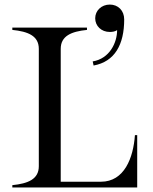

<svg xmlns="http://www.w3.org/2000/svg" viewBox="-20 -821 672 841"><path d="M571 -229C564 -130 525 -25 422 -25H246V-607C246 -664 293 -683 361 -690V-700H34V-690C103 -683 150 -664 150 -607V-93C150 -36 103 -17 34 -10V0H581V-229ZM386 -552 390 -534C483 -551 524 -626 524 -736C524 -775 497 -801 461 -801C424 -801 397 -774 397 -741C397 -707 424 -681 461 -681C473 -681 484 -683 493 -689C493 -634 460 -564 386 -552Z"/></svg>

Font: Sprat
Style: Regular
Weight: 400
Designer: Ethan Nakache
Foundry: Collletttivo
Version: Version 2.000;Glyphs 3.2 (3217)